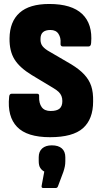

<svg xmlns="http://www.w3.org/2000/svg" viewBox="-20 -683 517 967"><path d="M232 8Q116 8 66 -44Q16 -96 26 -195Q27 -211 39 -211H167Q179 -211 177 -196Q176 -163 190 -143.5Q204 -124 235 -124Q266 -124 280 -136Q294 -148 294 -174Q294 -188 289.5 -199.5Q285 -211 275 -220.5Q265 -230 248 -240L140 -305Q79 -342 53 -384Q27 -426 28 -490Q29 -574 78.5 -618.5Q128 -663 228 -663Q341 -663 394 -612.5Q447 -562 439 -467Q438 -449 426 -449H296Q283 -449 285 -467Q287 -493 274.5 -512.5Q262 -532 234 -532Q209 -532 196.5 -521Q184 -510 184 -487Q183 -464 195 -449.5Q207 -435 231 -422L339 -359Q380 -334 404.5 -307.5Q429 -281 439.5 -249.5Q450 -218 449 -172Q449 -83 398 -37.5Q347 8 232 8ZM198 264Q187 264 190 251L203 181Q191 175 183 163Q175 151 175 128V109Q175 80 192.5 64.5Q210 49 241 49Q274 49 291.5 64.5Q309 80 309 109V129Q309 143 306.5 155.5Q304 168 299 183L272 255Q269 264 260 264Z"/></svg>

Font: Sofia Sans Condensed Black
Style: Regular
Weight: 900
Designer: Botio Nikoltchev, Ani Petrova
Foundry: lettersoup
Version: Version 4.101